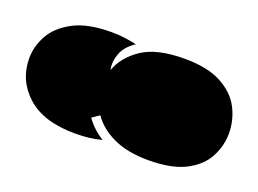

<svg xmlns="http://www.w3.org/2000/svg" viewBox="-64 -1011 831 618"><g transform="rotate(20 351.5 -702.5)"><path d="M230 -529Q121 -529 64.5 -580Q8 -631 8 -707Q8 -747 29 -785.5Q50 -824 98.5 -850Q147 -876 229 -876Q254 -876 275.5 -873Q297 -870 315 -866Q282 -844 271.5 -815Q261 -786 267 -760Q283 -807 333 -841.5Q383 -876 479 -876Q558 -876 605.5 -850.5Q653 -825 674 -784.5Q695 -744 695 -698Q695 -656 674.5 -617Q654 -578 607 -553.5Q560 -529 480 -529Q409 -529 360.5 -551.5Q312 -574 286 -612L261 -595Q283 -563 320 -540Q281 -529 230 -529Z"/></g></svg>

Font: Oi
Style: Regular
Weight: 400
Designer: Kostas Bartsokas, Mohamad Dakak
Foundry: Foundry5
Version: Version 4.000